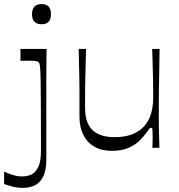

<svg xmlns="http://www.w3.org/2000/svg" viewBox="-43 -722 876 938"><path d="M160.9 -603.6Q113.4 -603.6 113.4 -652.4Q113.4 -702.1 160.9 -702.1Q205.9 -702.1 205.9 -652.4Q205.9 -603.6 160.9 -603.6ZM-22.9 116.1Q-7.6 123.6 16.6 131.7Q40.7 139.9 64.4 139.9Q77.1 139.9 89 137.5Q100.9 135.1 110.9 130.6Q132 119.6 144.6 92.6Q157.1 65.6 157.1 15.7Q157.1 -109.4 156.7 -189.6Q156.3 -269.7 155.7 -315.3Q155.1 -360.9 153.6 -381.9Q152.1 -402.9 150.1 -409.6Q148 -416.4 144.9 -418.6Q140.6 -422.7 131.6 -424Q122.6 -425.3 98 -425.3Q89.1 -425.3 79.1 -425.2Q69.1 -425.1 57 -424.9V-482.9H184.6Q184.4 -468.4 183.9 -438.3Q183.4 -408.1 183.4 -370Q183.3 -331.9 183.3 -292.8Q183.3 -253.7 183.3 -221.9Q183.3 -190 183.3 -173.4Q183.3 -138.7 183.3 -115.6Q183.3 -92.6 183.3 -70.9Q183.3 -49.1 183.3 -19.7Q183.3 9.7 183.3 56.3Q183.3 110.7 167.6 141.4Q152 172.1 125.6 184.1Q99.3 196.1 66.9 196.1Q44.4 196.1 21.1 190.3Q-2.3 184.4 -22.9 177.1Z M503.4 14.9Q452.6 14.9 417.4 -5.8Q382.1 -26.4 363.7 -64.1Q345.3 -101.7 345.3 -150.4Q345.3 -195 345.3 -227Q345.3 -259 345.2 -285Q345.1 -311 344.6 -337.9Q344.1 -364.9 343.2 -398.9Q342.3 -433 341.3 -482.9H377.3Q376.3 -433.7 375.4 -400.7Q374.4 -367.7 373.9 -343.4Q373.4 -319.1 373 -298.3Q372.6 -277.4 372.6 -253.6Q372.6 -229.7 372.6 -196.3Q372.6 -152.6 384.3 -123.9Q396 -95.2 416.4 -79.9Q436.9 -64.6 462.4 -58.2Q488 -51.9 516.6 -51.9Q565.7 -51.9 601.6 -65.5Q637.6 -79.2 660.6 -104.3Q683.6 -129.4 694.4 -165Q705.3 -200.6 705.3 -244.3Q705.3 -267.9 705.3 -285.6Q705.3 -303.4 704.8 -325.9Q704.3 -348.4 703.4 -385.3Q702.4 -422.1 700.6 -482.9H736.6Q735.7 -411.3 734.8 -363.8Q733.9 -316.3 733.4 -285.7Q733 -255.1 732.9 -235Q732.9 -214.9 732.9 -199.2Q732.9 -183.6 732.9 -165.9Q732.9 -141.6 732.9 -123.6Q732.9 -105.6 733.4 -88.6Q733.9 -71.6 734.4 -50.7Q734.9 -29.9 735.7 0H701.4Q702.6 -17.3 702.6 -30.2Q702.7 -43.1 702.7 -52.7Q702.7 -80.4 701.7 -88.9Q700.7 -97.4 695.4 -97.4Q690.4 -97.4 686 -92.6Q681.6 -87.9 670.1 -71.3Q660 -56.3 639.6 -35.8Q619.1 -15.3 586.1 -0.2Q553 14.9 503.4 14.9Z"/></svg>

Font: Ojuju ExtraLight
Style: Regular
Weight: 200
Designer: Chisaokwu Joboson, Mirko Velimirovic
Foundry: Udi Foundry
Version: Version 1.000